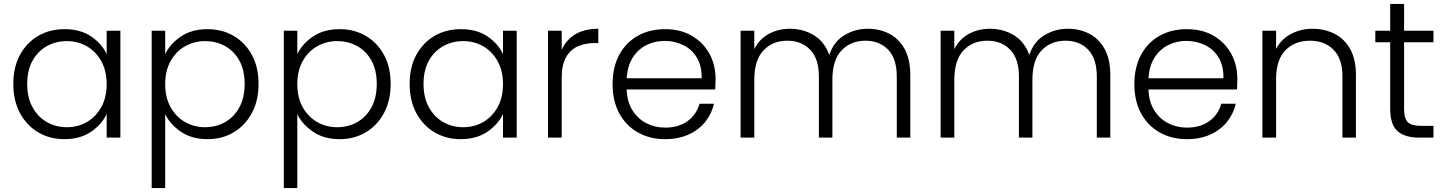

<svg xmlns="http://www.w3.org/2000/svg" viewBox="-20 -703 7379 981"><path d="M48 -274Q48 -360 82 -422.5Q116 -485 175 -519.5Q234 -554 309 -554Q392 -554 447 -516Q502 -478 525 -426V-546H595V0H525V-121Q501 -68 445.5 -30Q390 8 308 8Q234 8 175 -27Q116 -62 82 -125.5Q48 -189 48 -274ZM525 -273Q525 -341 497.5 -390.5Q470 -440 424 -466.5Q378 -493 322 -493Q265 -493 219 -467Q173 -441 146 -392.5Q119 -344 119 -274Q119 -205 146 -155.5Q173 -106 219 -79.5Q265 -53 322 -53Q378 -53 424 -79.5Q470 -106 497.5 -155.5Q525 -205 525 -273Z M824 -426Q848 -478 903.5 -516Q959 -554 1041 -554Q1115 -554 1174 -519.5Q1233 -485 1267 -422.5Q1301 -360 1301 -274Q1301 -189 1267 -125.5Q1233 -62 1174 -27Q1115 8 1041 8Q959 8 903.5 -30.5Q848 -69 824 -120V258H755V-546H824ZM1230 -274Q1230 -344 1203.5 -392.5Q1177 -441 1131 -467Q1085 -493 1027 -493Q972 -493 925.5 -466.5Q879 -440 851.5 -390.5Q824 -341 824 -273Q824 -205 851.5 -155.5Q879 -106 925.5 -79.5Q972 -53 1027 -53Q1085 -53 1131 -79.5Q1177 -106 1203.5 -155.5Q1230 -205 1230 -274Z M1499 -426Q1523 -478 1578.5 -516Q1634 -554 1716 -554Q1790 -554 1849 -519.5Q1908 -485 1942 -422.5Q1976 -360 1976 -274Q1976 -189 1942 -125.5Q1908 -62 1849 -27Q1790 8 1716 8Q1634 8 1578.5 -30.5Q1523 -69 1499 -120V258H1430V-546H1499ZM1905 -274Q1905 -344 1878.5 -392.5Q1852 -441 1806 -467Q1760 -493 1702 -493Q1647 -493 1600.5 -466.5Q1554 -440 1526.5 -390.5Q1499 -341 1499 -273Q1499 -205 1526.5 -155.5Q1554 -106 1600.5 -79.5Q1647 -53 1702 -53Q1760 -53 1806 -79.5Q1852 -106 1878.5 -155.5Q1905 -205 1905 -274Z M2073 -274Q2073 -360 2107 -422.5Q2141 -485 2200 -519.5Q2259 -554 2334 -554Q2417 -554 2472 -516Q2527 -478 2550 -426V-546H2620V0H2550V-121Q2526 -68 2470.5 -30Q2415 8 2333 8Q2259 8 2200 -27Q2141 -62 2107 -125.5Q2073 -189 2073 -274ZM2550 -273Q2550 -341 2522.5 -390.5Q2495 -440 2449 -466.5Q2403 -493 2347 -493Q2290 -493 2244 -467Q2198 -441 2171 -392.5Q2144 -344 2144 -274Q2144 -205 2171 -155.5Q2198 -106 2244 -79.5Q2290 -53 2347 -53Q2403 -53 2449 -79.5Q2495 -106 2522.5 -155.5Q2550 -205 2550 -273Z M2780 -546H2850V-448Q2872 -499 2919 -527.5Q2966 -556 3037 -556V-483H3018Q2972 -483 2934 -467Q2896 -451 2873 -412Q2850 -373 2850 -305V0H2780Z M3628 -173Q3616 -121 3583 -80Q3550 -39 3498 -15.5Q3446 8 3378 8Q3301 8 3240 -26Q3179 -60 3144.5 -123Q3110 -186 3110 -273Q3110 -360 3144 -423Q3178 -486 3238.5 -520Q3299 -554 3378 -554Q3458 -554 3516 -519.5Q3574 -485 3605 -428Q3636 -371 3636 -301Q3636 -284 3635.5 -272Q3635 -260 3634 -246H3182Q3184 -182 3212 -138.5Q3240 -95 3283.5 -73Q3327 -51 3378 -51Q3448 -51 3493.5 -84.5Q3539 -118 3554 -173ZM3375 -494Q3326 -494 3283.5 -473Q3241 -452 3213.5 -409.5Q3186 -367 3182 -303H3565Q3566 -367 3540 -409.5Q3514 -452 3470 -473Q3426 -494 3375 -494Z M3764 -546H3834V-452Q3860 -504 3908.5 -530Q3957 -556 4015 -556Q4084 -556 4138.5 -523Q4193 -490 4217 -422Q4239 -489 4293.5 -522.5Q4348 -556 4414 -556Q4475 -556 4524 -530.5Q4573 -505 4602 -452.5Q4631 -400 4631 -320V0H4562V-312Q4562 -403 4518 -449Q4474 -495 4402 -495Q4327 -495 4280 -445.5Q4233 -396 4233 -296V0H4164V-312Q4164 -403 4119.5 -449Q4075 -495 4003 -495Q3928 -495 3881 -445.5Q3834 -396 3834 -296V0H3764Z M4786 -546H4856V-452Q4882 -504 4930.5 -530Q4979 -556 5037 -556Q5106 -556 5160.5 -523Q5215 -490 5239 -422Q5261 -489 5315.5 -522.5Q5370 -556 5436 -556Q5497 -556 5546 -530.5Q5595 -505 5624 -452.5Q5653 -400 5653 -320V0H5584V-312Q5584 -403 5540 -449Q5496 -495 5424 -495Q5349 -495 5302 -445.5Q5255 -396 5255 -296V0H5186V-312Q5186 -403 5141.5 -449Q5097 -495 5025 -495Q4950 -495 4903 -445.5Q4856 -396 4856 -296V0H4786Z M6294 -173Q6282 -121 6249 -80Q6216 -39 6164 -15.5Q6112 8 6044 8Q5967 8 5906 -26Q5845 -60 5810.5 -123Q5776 -186 5776 -273Q5776 -360 5810 -423Q5844 -486 5904.5 -520Q5965 -554 6044 -554Q6124 -554 6182 -519.5Q6240 -485 6271 -428Q6302 -371 6302 -301Q6302 -284 6301.5 -272Q6301 -260 6300 -246H5848Q5850 -182 5878 -138.5Q5906 -95 5949.5 -73Q5993 -51 6044 -51Q6114 -51 6159.5 -84.5Q6205 -118 6220 -173ZM6041 -494Q5992 -494 5949.5 -473Q5907 -452 5879.5 -409.5Q5852 -367 5848 -303H6231Q6232 -367 6206 -409.5Q6180 -452 6136 -473Q6092 -494 6041 -494Z M6430 -546H6500V-453Q6526 -503 6576 -529.5Q6626 -556 6686 -556Q6748 -556 6798.5 -530.5Q6849 -505 6878.5 -452.5Q6908 -400 6908 -320V0H6839V-312Q6839 -403 6793.5 -449Q6748 -495 6673 -495Q6596 -495 6548 -446.5Q6500 -398 6500 -298V0H6430Z M7007 -487V-546H7083V-683H7154V-546H7304V-487H7154V-148Q7154 -97 7173.5 -78.5Q7193 -60 7240 -60H7304V0H7229Q7158 0 7120.5 -33Q7083 -66 7083 -148V-487Z"/></svg>

Font: Poppins Light
Style: Regular
Weight: 300
Designer: Ninad Kale (Devanagari), Jonny Pinhorn (Latin)
Version: Version 5.002